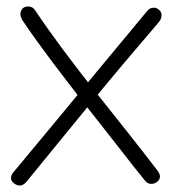

<svg xmlns="http://www.w3.org/2000/svg" viewBox="-20 -562 552 593"><path d="M49 -500Q43 -511 43 -518Q43 -524 45 -528.5Q47 -533 50 -536Q53 -539 57.5 -540.5Q62 -542 67 -542Q74 -542 79.5 -539Q85 -536 90 -528Q126 -474 174 -409.5Q222 -345 274.5 -279Q327 -213 376.5 -150.5Q426 -88 465 -37Q469 -32 471.5 -27Q474 -22 474 -17Q474 -11 470 -5.5Q466 0 460 3Q454 6 447 6Q442 6 436.5 3.5Q431 1 428 -4Q418 -16 396.5 -43Q375 -70 346.5 -107Q318 -144 284.5 -186Q251 -228 216.5 -272.5Q182 -317 150 -359.5Q118 -402 92 -438Q66 -474 49 -500ZM62 -1Q56 6 51 8.5Q46 11 41 11Q34 11 28 7.5Q22 4 18 -1Q14 -6 14 -12Q14 -18 17 -23.5Q20 -29 24 -33Q89 -111 158.5 -195Q228 -279 297.5 -363Q367 -447 432 -525Q438 -533 443.5 -535.5Q449 -538 453 -538Q460 -539 466 -535.5Q472 -532 475.5 -527Q479 -522 479 -516Q479 -510 477 -504.5Q475 -499 470 -493Q360 -365 261 -244.5Q162 -124 62 -1Z"/></svg>

Font: Playpen Sans ExtraLight
Style: Regular
Weight: 250
Designer: Laura Meseguer, Veronika Burian, José Scaglione
Foundry: TypeTogether
Version: Version 1.001